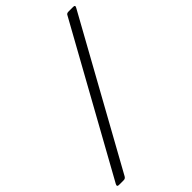

<svg xmlns="http://www.w3.org/2000/svg" viewBox="-263 -774 980 980"><g transform="rotate(-45 227.0 -284.0)"><path d="M415 -678Q419 -688 432 -688H466.5Q482.5 -688 473.5 -673L40.5 109Q34.5 120 23.5 120H-11Q-27 120 -19 105Z"/></g></svg>

Font: Young Serif Light
Style: Italic
Weight: 300
Italic angle: -10.979°
Designer: Bastien Sozeau
Foundry: NBR — Bastien Sozeau
Version: Version 5.001